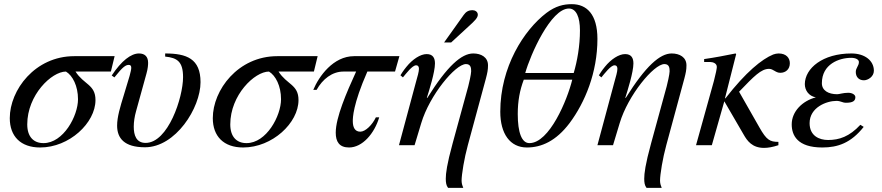

<svg xmlns="http://www.w3.org/2000/svg" viewBox="-20 -698 4240 923"><path d="M531 -428H337C148 -428 27 -265 27 -130C27 -43 79 11 173 11C313 11 439 -107 439 -217C439 -292 383 -291 343 -354H513ZM355 -221C355 -141 285 -10 189 -10C142 -10 111 -40 111 -100C111 -241 228 -354 297 -354C329 -335 355 -285 355 -221Z M774 -426C832 -420 860 -402 860 -327C860 -229 788 -11 680 -11C635 -11 623 -48 623 -89C623 -112 627 -138 634 -163L684 -344C691 -368 692 -387 692 -396C692 -426 676 -441 648 -441C610 -441 564 -406 517 -335L530 -326C571 -378 585 -386 599 -386C607 -386 611 -382 611 -372C611 -365 608 -351 603 -333L575 -240C558 -185 543 -136 543 -94C543 -34 577 10 677 10C824 10 944 -179 944 -303C944 -416 877 -441 774 -441Z M1507 -428H1313C1124 -428 1003 -265 1003 -130C1003 -43 1055 11 1149 11C1289 11 1415 -107 1415 -217C1415 -292 1359 -291 1319 -354H1489ZM1331 -221C1331 -141 1261 -10 1165 -10C1118 -10 1087 -40 1087 -100C1087 -241 1204 -354 1273 -354C1305 -335 1331 -285 1331 -221Z M1900 -428H1682C1582 -428 1513 -331 1486 -266H1502C1531 -318 1577 -354 1631 -354H1692C1645 -251 1594 -133 1594 -60C1594 -17 1611 11 1658 11C1722 11 1780 -56 1803 -134H1787C1770 -98 1737 -65 1712 -65C1686 -65 1676 -86 1676 -116C1676 -130 1676 -195 1746 -354H1879Z M2115 -494H2149L2237 -575C2260 -596 2277 -612 2277 -627C2277 -642 2263 -649 2252 -649C2231 -649 2220 -641 2209 -626ZM2032 -228C2043 -263 2071 -351 2071 -393C2071 -418 2062 -438 2031 -438C2001 -438 1963 -413 1934 -377C1919 -359 1908 -341 1905 -336L1917 -326C1932 -344 1962 -384 1980 -384C1991 -384 1994 -376 1994 -367C1994 -353 1987 -330 1980 -305L1898 0H1973L2005 -106C2045 -240 2169 -390 2220 -390C2244 -390 2245 -370 2245 -355C2245 -342 2234 -293 2231 -283L2156 -9C2128 93 2123 136 2123 161C2123 179 2125 194 2134 205H2207C2204 198 2199 185 2199 171C2199 140 2212 62 2229 0L2316 -321C2323 -348 2326 -362 2326 -384C2326 -423 2293 -441 2255 -441C2199 -441 2130 -381 2034 -227Z M2852 -511C2852 -630 2800 -678 2729 -678C2689 -678 2651 -669 2607 -636C2498 -553 2385 -376 2385 -161C2385 -55 2432 11 2513 11C2583 11 2653 -20 2718 -106C2792 -205 2852 -349 2852 -511ZM2505 -347C2530 -436 2628 -657 2715 -657C2750 -657 2768 -616 2768 -552C2768 -477 2755 -405 2738 -347ZM2731 -315C2707 -217 2621 -10 2525 -10C2488 -10 2469 -61 2469 -150C2469 -213 2479 -265 2498 -315Z M2986 -228C2997 -263 3025 -351 3025 -393C3025 -418 3016 -438 2985 -438C2955 -438 2917 -413 2888 -377C2873 -359 2862 -341 2859 -336L2871 -326C2886 -344 2916 -384 2934 -384C2945 -384 2948 -376 2948 -367C2948 -353 2941 -330 2934 -305L2852 0H2927L2959 -106C2999 -240 3123 -390 3174 -390C3198 -390 3199 -370 3199 -355C3199 -342 3188 -293 3185 -283L3110 -9C3082 93 3077 136 3077 161C3077 179 3079 194 3088 205H3161C3158 198 3153 185 3153 171C3153 140 3166 62 3183 0L3270 -321C3277 -348 3280 -362 3280 -384C3280 -423 3247 -441 3209 -441C3153 -441 3084 -381 2988 -227Z M3465 -225 3519 -438 3516 -441C3466 -431 3415 -421 3365 -414V-400H3393C3407 -400 3426 -394 3426 -376C3426 -369 3421 -343 3412 -309L3326 0H3402L3462 -211L3555 -51C3572 -21 3596 13 3653 13C3672 13 3695 9 3722 0V-16C3681 -16 3665 -25 3631 -85L3533 -257C3605 -332 3639 -367 3677 -367C3698 -367 3708 -348 3731 -348C3757 -348 3777 -365 3777 -394C3777 -419 3760 -441 3723 -441C3715 -441 3705 -439 3697 -436C3643 -414 3566 -352 3468 -226Z M4116 -98C4063 -41 4014 -25 3961 -25C3918 -25 3872 -45 3872 -106C3872 -182 3954 -213 4001 -213C4022 -213 4029 -204 4047 -204C4080 -204 4092 -213 4092 -231C4092 -243 4076 -252 4058 -252C4033 -252 4015 -245 4005 -245C3962 -245 3931 -263 3931 -298C3931 -390 4014 -420 4072 -420C4095 -420 4109 -411 4109 -400C4109 -381 4094 -372 4094 -352C4094 -328 4109 -312 4133 -312C4152 -312 4181 -329 4181 -358C4181 -406 4138 -441 4073 -441C3935 -441 3850 -370 3849 -294C3849 -264 3868 -236 3902 -230C3837 -213 3786 -162 3786 -100C3786 -48 3813 11 3933 11C4008 11 4071 -11 4132 -88Z"/></svg>

Font: STIXGeneral
Style: Italic
Weight: 400
Italic angle: -16.33°
Designer: MicroPress Inc., with final additions and corrections provided by Coen Hoffman, Elsevier (retired)
Version: Version 1.1.0